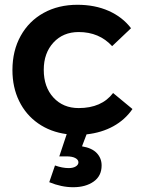

<svg xmlns="http://www.w3.org/2000/svg" viewBox="-20 -559 604 803"><path d="M342 3 323 53Q365 60 385 81.5Q405 103 405 133Q405 177 371.5 200.5Q338 224 286 224Q237 224 186 203L210 133Q241 144 267 144Q286 144 297 137Q308 130 308 120Q308 109 295 102Q282 95 258 95H228L259 2Q191 -7 139.5 -43Q88 -79 60 -136.5Q32 -194 32 -266Q32 -347 66.5 -409Q101 -471 162.5 -505Q224 -539 304 -539Q377 -539 434.5 -513.5Q492 -488 528 -441L449 -366Q395 -425 309 -425Q244 -425 203.5 -381Q163 -337 163 -267Q163 -195 203.5 -151Q244 -107 309 -107Q405 -107 453 -170L534 -103Q503 -58 454 -31Q405 -4 342 3Z"/></svg>

Font: TypoPRO Montserrat Alternates
Style: Regular
Weight: 500
Designer: Julieta Ulanovsky
Foundry: Julieta Ulanovsky
Version: Version 6.001